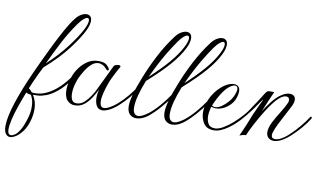

<svg xmlns="http://www.w3.org/2000/svg" viewBox="-162 -742 2024 1190"><g transform="rotate(10 849.5 -147.5)"><path d="M-48 268Q-81 260 -81 204Q-81 151 -51.5 59.5Q-22 -32 31 -149Q46 -182 69.5 -232.5Q93 -283 120.5 -338.5Q148 -394 175 -442.5Q202 -491 224 -519Q241 -542 260 -553Q279 -564 295 -564Q309 -564 318.5 -555Q328 -546 328 -526Q328 -515 324 -499.5Q320 -484 310 -464Q287 -417 233 -345Q179 -273 87 -192Q76 -172 63.5 -145Q51 -118 37 -87Q29 -68 21 -49Q29 -46 35.5 -37Q42 -28 43 -28Q48 -27 53.5 -26.5Q59 -26 64 -26Q103 -26 141.5 -45.5Q180 -65 214 -98Q248 -131 275 -171Q278 -176 282 -176Q286 -176 287.5 -171.5Q289 -167 287 -163Q244 -102 206 -70.5Q168 -39 137 -27.5Q106 -16 84.5 -15Q63 -14 53 -14Q61 -4 69.5 20Q78 44 78 79Q78 103 72 130Q59 184 35 215.5Q11 247 -12 259Q-35 271 -48 268ZM98 -220Q166 -282 218 -350Q270 -418 296 -468Q315 -505 315 -525Q315 -542 303 -542Q295 -542 281 -530.5Q267 -519 249 -494Q204 -431 168 -361.5Q132 -292 98 -220ZM-59 221Q-59 256 -38 256Q-27 256 -12.5 246Q2 236 18 209Q34 182 49 131Q59 97 59 66Q59 33 51.5 12Q44 -9 39 -13Q38 -13 31 -13.5Q24 -14 16 -18Q12 -19 10 -21Q-8 25 -24 71Q-40 117 -49.5 156.5Q-59 196 -59 221Z M493 6Q467 6 455.5 -15Q444 -36 444 -65Q444 -93 453 -120Q440 -94 421.5 -64.5Q403 -35 378 -15Q353 5 318 5Q290 5 271 -16Q252 -37 252 -83Q252 -102 257 -125Q262 -148 272 -173Q282 -199 302.5 -226.5Q323 -254 352 -272.5Q381 -291 417 -291Q455 -291 470 -277Q485 -263 488 -255Q489 -253 489 -250Q489 -243 482 -243Q478 -243 475 -247Q461 -264 447.5 -271Q434 -278 421 -278Q397 -278 376 -259Q355 -240 339 -213.5Q323 -187 312 -164Q306 -151 298 -122Q290 -93 290 -65Q290 -42 298 -25.5Q306 -9 328 -9Q354 -9 375.5 -28.5Q397 -48 414 -74Q431 -100 440 -120Q487 -219 515 -276Q517 -281 526.5 -284.5Q536 -288 544 -288Q557 -288 557 -280Q557 -277 552 -269Q548 -264 537 -242.5Q526 -221 515 -199Q509 -187 499.5 -161Q490 -135 482 -104.5Q474 -74 474 -50Q474 -33 480 -21.5Q486 -10 500 -10Q511 -10 524 -16Q553 -29 583 -55.5Q613 -82 640 -114.5Q667 -147 685 -176Q691 -186 696 -186Q699 -186 699 -181Q699 -177 693 -166Q676 -138 648.5 -105Q621 -72 589.5 -44Q558 -16 529 -3Q508 6 493 6Z M708 18Q683 18 666.5 1.5Q650 -15 650 -51Q650 -78 662 -122.5Q674 -167 702 -237Q731 -311 769.5 -384.5Q808 -458 854 -519Q871 -542 890 -553Q909 -564 925 -564Q939 -564 948.5 -555Q958 -546 958 -526Q958 -515 954 -499.5Q950 -484 940 -464Q917 -417 868.5 -359.5Q820 -302 728 -220Q684 -109 684 -48Q684 -21 693.5 -9.5Q703 2 717 2Q731 2 747.5 -7Q764 -16 779 -27Q811 -52 843.5 -89.5Q876 -127 902 -166Q903 -168 907 -168Q910 -168 912.5 -165Q915 -162 913 -159Q886 -119 850 -78Q814 -37 780 -10Q743 18 708 18ZM740 -248Q808 -311 854 -364.5Q900 -418 926 -468Q945 -505 945 -525Q945 -542 933 -542Q925 -542 911 -530.5Q897 -519 879 -494Q850 -452 827 -414Q804 -376 783.5 -336.5Q763 -297 740 -248Z M933 18Q908 18 891.5 1.5Q875 -15 875 -51Q875 -78 887 -122.5Q899 -167 927 -237Q956 -311 994.5 -384.5Q1033 -458 1079 -519Q1096 -542 1115 -553Q1134 -564 1150 -564Q1164 -564 1173.5 -555Q1183 -546 1183 -526Q1183 -515 1179 -499.5Q1175 -484 1165 -464Q1142 -417 1093.5 -359.5Q1045 -302 953 -220Q909 -109 909 -48Q909 -21 918.5 -9.5Q928 2 942 2Q956 2 972.5 -7Q989 -16 1004 -27Q1036 -52 1068.5 -89.5Q1101 -127 1127 -166Q1128 -168 1132 -168Q1135 -168 1137.5 -165Q1140 -162 1138 -159Q1111 -119 1075 -78Q1039 -37 1005 -10Q968 18 933 18ZM965 -248Q1033 -311 1079 -364.5Q1125 -418 1151 -468Q1170 -505 1170 -525Q1170 -542 1158 -542Q1150 -542 1136 -530.5Q1122 -519 1104 -494Q1075 -452 1052 -414Q1029 -376 1008.5 -336.5Q988 -297 965 -248Z M1195 8Q1149 8 1129.5 -23Q1110 -54 1110 -93Q1110 -108 1113 -123.5Q1116 -139 1120 -152Q1131 -184 1149.5 -211.5Q1168 -239 1190 -258Q1209 -276 1230.5 -286Q1252 -296 1270 -296Q1287 -296 1297.5 -286.5Q1308 -277 1308 -255Q1308 -238 1301 -217Q1290 -181 1255.5 -154.5Q1221 -128 1183 -128Q1176 -128 1169 -129.5Q1162 -131 1154 -133Q1150 -118 1147.5 -102.5Q1145 -87 1145 -73Q1145 -45 1157 -25Q1169 -5 1199 -5Q1222 -5 1251 -22Q1280 -39 1309.5 -65Q1339 -91 1363 -118.5Q1387 -146 1401 -168Q1404 -173 1407 -173Q1412 -173 1412 -167Q1412 -164 1409 -159Q1384 -123 1352 -88Q1320 -53 1285 -28Q1261 -11 1238.5 -1.5Q1216 8 1195 8ZM1178 -135Q1197 -135 1218 -149.5Q1239 -164 1256 -183.5Q1273 -203 1280 -218Q1295 -250 1295 -267Q1295 -288 1277 -288Q1265 -288 1247 -275.5Q1229 -263 1211 -239Q1194 -216 1180 -189Q1166 -162 1158 -142Q1166 -135 1178 -135Z M1357 12Q1357 12 1373 -23.5Q1389 -59 1415 -126Q1437 -176 1448 -198.5Q1459 -221 1462 -227Q1465 -233 1463 -232Q1461 -231 1448.5 -213.5Q1436 -196 1420.5 -173.5Q1405 -151 1391 -135Q1388 -131 1384 -131Q1380 -131 1380 -135Q1380 -139 1384 -144Q1412 -186 1431 -214.5Q1450 -243 1469 -274Q1479 -291 1493 -290.5Q1507 -290 1523 -290Q1519 -281 1510 -260Q1501 -239 1489.5 -212.5Q1478 -186 1468 -160Q1485 -189 1513.5 -225.5Q1542 -262 1573 -281Q1599 -297 1621 -297Q1637 -297 1647 -288.5Q1657 -280 1657 -263Q1657 -247 1647 -226Q1635 -201 1616 -166.5Q1597 -132 1580.5 -98.5Q1564 -65 1557 -41Q1556 -37 1555.5 -33.5Q1555 -30 1555 -26Q1555 -4 1579 -4Q1588 -4 1603 -9Q1632 -21 1663.5 -50.5Q1695 -80 1723.5 -114.5Q1752 -149 1769 -176Q1772 -180 1775 -180Q1778 -180 1779.5 -176Q1781 -172 1778 -167Q1761 -139 1732 -105Q1703 -71 1670.5 -42Q1638 -13 1608 0Q1598 4 1589 6Q1580 8 1572 8Q1551 8 1537.5 -4.5Q1524 -17 1524 -40Q1524 -68 1542 -103Q1560 -138 1582.5 -173.5Q1605 -209 1618 -238Q1622 -246 1622 -254Q1622 -277 1600 -277Q1590 -277 1576 -269Q1553 -255 1529.5 -225.5Q1506 -196 1485 -162Q1456 -116 1432 -70Q1408 -24 1397 3Q1384 3 1370.5 7.5Q1357 12 1357 12Z"/></g></svg>

Font: Gwendolyn
Style: Regular
Weight: 400
Designer: Robert E. Leuschke
Foundry: Robert E. Leuschke
Version: Version 1.010; ttfautohint (v1.8.3)